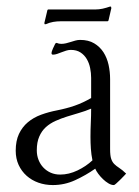

<svg xmlns="http://www.w3.org/2000/svg" viewBox="-20 -542 414 573"><path d="M252 -309.6Q252 -324.2 249 -338.9Q246.1 -353.5 239 -365.7Q231.9 -377.9 220.2 -385.5Q208.5 -393.1 191.4 -393.1Q184.6 -393.1 177.5 -390.9Q170.4 -388.7 163.6 -386Q156.7 -383.3 150.4 -381.1Q144 -378.9 138.2 -378.9Q133.8 -378.9 133.8 -383.3Q133.8 -385.7 135 -389.6Q136.2 -393.6 138.2 -397.7Q140.1 -401.9 142.1 -405.8Q144 -409.7 145 -412.1L148.9 -414.1Q155.3 -411.1 162.6 -411.1Q169.9 -411.1 177 -412.8Q184.1 -414.6 190.9 -416.7Q197.8 -418.9 204.8 -420.9Q211.9 -422.9 219.2 -422.9Q244.1 -422.9 261.2 -412.6Q278.3 -402.3 288.8 -386Q299.3 -369.6 304 -348.6Q308.6 -327.6 308.6 -306.2V-96.7Q308.6 -77.6 311.8 -68.1Q314.9 -58.6 321 -52.5Q327.1 -46.4 335.9 -40.8Q344.7 -35.2 356.4 -23.9Q354.5 -22 349.4 -16.4Q344.2 -10.7 338.1 -4.9Q332 1 326.9 5.6Q321.8 10.3 319.8 10.3Q312 10.3 303.5 5.1Q294.9 0 287.1 -7.6Q279.3 -15.1 273.2 -23.4Q267.1 -31.7 264.2 -38.6Q236.3 -19 204.6 -4.4Q172.9 10.3 137.7 10.3Q114.7 10.3 94.7 3.2Q74.7 -3.9 59.6 -17.3Q44.4 -30.8 35.6 -49.8Q26.9 -68.8 26.9 -92.3Q26.9 -121.6 36.6 -142.3Q46.4 -163.1 63.2 -177.2Q80.1 -191.4 102.8 -199.7Q125.5 -208 151.4 -212.9Q178.7 -218.3 203.4 -226.8Q228 -235.4 252 -249.5ZM255.9 -63.5Q252.4 -80.6 251.2 -98.1Q250 -115.7 250 -133.3Q250 -154.8 251 -175.5Q252 -196.3 252 -217.8Q234.9 -210.4 216.3 -205.1Q197.8 -199.7 179.9 -194.1Q162.1 -188.5 145.8 -181.2Q129.4 -173.8 116.9 -162.6Q104.5 -151.4 97.2 -134.5Q89.8 -117.7 89.8 -93.3Q89.8 -78.1 95 -64.9Q100.1 -51.8 109.4 -42Q118.7 -32.2 131.3 -26.6Q144 -21 159.7 -21Q185.5 -21 211.4 -33.4Q237.3 -45.9 255.9 -63.5ZM116.7 -469.7H113.3L112.3 -473.1L121.6 -512.2L123.5 -513.7H263.7Q275.4 -513.7 286.4 -516.1Q297.4 -518.6 308.6 -522.5L311.5 -522V-520L312.5 -518.6L303.7 -480.5L301.3 -478.5H161.1Q149.9 -478.5 138.7 -476.6Q127.4 -474.6 116.7 -469.7Z"/></svg>

Font: CAT Linz
Style: Regular
Weight: 400
Designer: Peter Wiegel
Foundry: Peter Wiegel
Version: Version 1.08